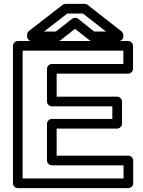

<svg xmlns="http://www.w3.org/2000/svg" viewBox="-20 -948 741 993"><path d="M561 -333H248C233 -333 223 -319 223 -308V-118C223 -103 237 -93 248 -93H619V-25H97V-686H618V-617H248C233 -617 223 -603 223 -592V-423C223 -408 237 -398 248 -398H561ZM586 -283C597 -283 611 -293 611 -308V-423C611 -434 601 -448 586 -448H273V-567H643C654 -567 668 -577 668 -592V-711C668 -722 658 -736 643 -736H72C61 -736 47 -726 47 -711V0C47 11 57 25 72 25H644C655 25 669 15 669 0V-118C669 -129 659 -143 644 -143H273V-283ZM528 -785H467L384 -851C375 -858 361 -857 353 -851L269 -785H208L328 -878H409ZM618 -766C618 -772 614 -781 608 -786L433 -923C429 -926 424 -928 418 -928H319C314 -928 308 -926 304 -923L130 -788C125 -784 120 -776 120 -768V-760C120 -749 130 -735 145 -735H277C282 -735 289 -737 293 -740L368 -799L443 -740C447 -737 452 -735 458 -735H593C604 -735 618 -745 618 -760Z"/></svg>

Font: Asimov
Style: XWidOu
Weight: 500
Designer: Google
Version: Version 2.000980; 2014